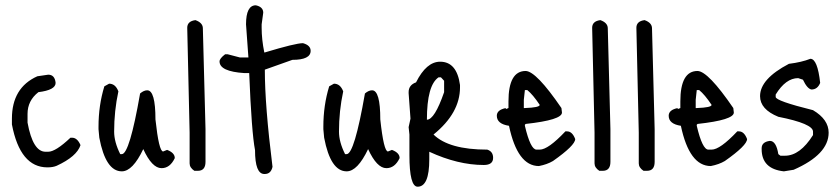

<svg xmlns="http://www.w3.org/2000/svg" viewBox="-20 -627 3167 725"><path d="M121 -339 162 -345Q187 -345 190 -314Q190 -287 125 -279Q84 -247 84 -197V-164Q104 -54 152 -54H162Q190 -54 246 -107H252Q272 -107 284 -79Q270 -36 194 -1Q180 5 159 5Q56 5 25 -157V-179Q25 -296 121 -339Z M374 -301 392 -311Q416 -311 427 -282Q411 -208 411 -130Q411 -91 434 -45H440Q469 -45 509 -274Q523 -286 536 -286Q567 -286 567 -176Q580 -55 596 -55L611 -61Q640 -50 640 -30Q622 8 590 8Q554 8 521 -64Q481 20 440 20Q379 20 355 -107L352 -139V-149Q352 -229 374 -301Z M718 -551Q746 -541 746 -520L756 -139V-16Q756 18 727 18H714Q696 6 696 -10V-126L687 -522Q687 -547 718 -551Z M946 -607Q974 -601 974 -579L968 -535V-522Q968 -478 978 -429H980Q1096 -464 1124 -464Q1153 -456 1153 -435Q1153 -401 1084 -401L980 -364Q980 -229 1009 3Q1003 30 980 30H978Q943 30 943 -60Q930 -127 921 -351H903Q809 -357 809 -395Q809 -406 830 -422H840L886 -410H918L909 -535Q909 -607 946 -607Z M1223 -301 1241 -311Q1265 -311 1276 -282Q1260 -208 1260 -130Q1260 -91 1283 -45H1289Q1318 -45 1358 -274Q1372 -286 1385 -286Q1416 -286 1416 -176Q1429 -55 1445 -55L1460 -61Q1489 -50 1489 -30Q1471 8 1439 8Q1403 8 1370 -64Q1330 20 1289 20Q1228 20 1204 -107L1201 -139V-149Q1201 -229 1223 -301Z M1642 -394Q1705 -394 1717 -306V-297Q1717 -200 1617 -119Q1675 -62 1820 -62Q1842 -55 1842 -31Q1842 -4 1807 -4Q1709 -4 1601 -54V-25Q1601 78 1557 78Q1526 78 1526 -41V-119L1523 -147L1530 -179L1523 -275V-279Q1523 -306 1551 -316Q1590 -394 1642 -394ZM1592 -175Q1621 -175 1657 -279V-322L1645 -335H1636Q1592 -305 1592 -175Z M1965 -359Q2005 -358 2100 -219L2102 -202Q2102 -174 1965 -159L1962 -156V-152Q1983 -62 2006 -62H2018Q2050 -62 2115 -131H2121Q2141 -131 2152 -102Q2152 -78 2068 -19Q2046 -6 2015 0Q1934 0 1902 -152Q1856 -159 1856 -190Q1856 -212 1890 -219V-215L1900 -219V-244Q1900 -359 1965 -359ZM1971 -287H1962L1958 -250V-219H1962Q2018 -221 2018 -231Q1992 -270 1971 -287Z M2247 -551Q2275 -541 2275 -520L2285 -139V-16Q2285 18 2256 18H2243Q2225 6 2225 -10V-126L2216 -522Q2216 -547 2247 -551Z M2414 -551Q2442 -541 2442 -520L2452 -139V-16Q2452 18 2423 18H2410Q2392 6 2392 -10V-126L2383 -522Q2383 -547 2414 -551Z M2614 -359Q2654 -358 2749 -219L2751 -202Q2751 -174 2614 -159L2611 -156V-152Q2632 -62 2655 -62H2667Q2699 -62 2764 -131H2770Q2790 -131 2801 -102Q2801 -78 2717 -19Q2695 -6 2664 0Q2583 0 2551 -152Q2505 -159 2505 -190Q2505 -212 2539 -219V-215L2549 -219V-244Q2549 -359 2614 -359ZM2620 -287H2611L2607 -250V-219H2611Q2667 -221 2667 -231Q2641 -270 2620 -287Z M3040 -405Q3067 -405 3077 -314Q3067 -289 3044 -289Q3028 -292 3012 -326L2994 -332Q2947 -332 2909 -270V-261Q2909 -246 3050 -211Q3109 -176 3109 -126Q3109 -44 2977 14L2940 20Q2856 11 2856 -64V-67Q2856 -91 2887 -95Q2911 -95 2919 -45L2927 -39H2944Q3001 -39 3050 -117V-130Q3050 -160 2919 -186Q2850 -214 2850 -264Q2850 -329 2959 -386Q3007 -392 3040 -405Z"/></svg>

Font: Just Me Again Down Here
Style: Regular
Weight: 400
Designer: Kimberly Geswein
Foundry: Kimberly Geswein
Version: Version 1.002 2007